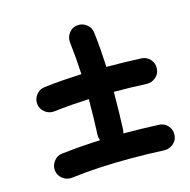

<svg xmlns="http://www.w3.org/2000/svg" viewBox="-83 -623 671 677"><g transform="rotate(-15 253.0 -284.5)"><path d="M47.9 -309.6Q45.9 -328.1 57.6 -343.5Q69.3 -358.9 87.9 -360.8Q123 -365.2 157.5 -367.7Q191.9 -370.1 225.6 -371.6Q222.7 -431.6 215.8 -490.2Q213.9 -508.8 225.3 -524.2Q236.8 -539.6 255.4 -541.5Q273.9 -543.9 289.6 -532Q305.2 -520 307.1 -501.5Q311 -468.8 313.5 -436.8Q315.9 -404.8 317.4 -373.5Q380.4 -373.5 443.8 -370.6Q462.9 -370.1 475.8 -356Q488.8 -341.8 487.8 -322.8Q487.3 -303.7 472.9 -291Q458.5 -278.3 439.5 -278.8Q378.9 -281.7 319.8 -281.7Q319.8 -277.3 319.8 -272.5Q319.8 -209.5 316.9 -145.5Q316.4 -126.5 302.2 -113.8Q288.1 -101.1 269 -101.6Q250 -102.5 237.3 -116.7Q224.6 -130.9 225.1 -149.9Q228 -212.4 228 -272.5Q228 -276.4 228 -279.8Q196.3 -278.3 164.1 -275.9Q131.8 -273.4 99.1 -269.5Q80.6 -267.6 65.4 -279.3Q50.3 -291 47.9 -309.6ZM47.4 -67.4Q45.4 -85.9 57.1 -101.3Q68.8 -116.7 87.4 -118.7Q146.5 -125.5 203.1 -128.4Q259.8 -131.3 316.4 -131.3Q379.9 -131.3 443.4 -128.4Q462.4 -127.9 475.3 -113.8Q488.3 -99.6 487.3 -80.6Q486.8 -61.5 472.4 -48.8Q458 -36.1 439 -36.6Q377 -39.6 316.4 -39.6Q261.7 -39.6 208 -36.9Q154.3 -34.2 98.6 -27.3Q80.1 -25.4 64.9 -37.1Q49.8 -48.8 47.4 -67.4Z"/></g></svg>

Font: Mikhak-DS2-FD Medium
Style: Regular
Weight: 500
Designer: Amin Abedi
Version: Version 3.4